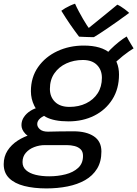

<svg xmlns="http://www.w3.org/2000/svg" viewBox="-84 -776 747 1045"><path d="M288.6 -115.4Q210.3 -115.4 165.7 -139.2Q121.1 -162.9 102.6 -200.4Q84.2 -237.9 84.2 -279.6Q84.2 -355.4 123.5 -411.3Q162.8 -467.1 228.2 -497.6Q293.5 -528 371.6 -528Q468.7 -528 516.2 -485.3Q563.7 -442.6 563.7 -370.4Q563.7 -292.6 527.5 -235.2Q491.2 -177.8 429.2 -146.6Q367.1 -115.4 288.6 -115.4ZM168.5 249.5Q100.1 249.5 47.7 236.1Q-4.7 222.7 -34.2 193.7Q-63.8 164.7 -63.8 117.8Q-63.8 76.2 -43.1 43.9Q-22.3 11.6 12.5 -10.9Q47.2 -33.3 90 -45.6Q132.7 -57.9 176.9 -59.4Q207.8 -60.4 242.9 -60.8Q278.1 -61.3 316.1 -61.3Q386.3 -61.3 427.1 -33.9Q467.9 -6.4 467.9 48.6Q467.9 103.9 444.3 142.3Q420.6 180.8 379.2 204.4Q337.8 227.9 283.6 238.7Q229.4 249.5 168.5 249.5ZM183.9 183.6Q230.6 183.6 272.7 172.9Q314.8 162.2 341.2 137.9Q367.8 113.5 367.8 72.7Q367.8 49 354.7 36.4Q341.6 23.8 321.4 18.8Q301.3 13.8 279.4 13.8Q250.2 13.8 219.3 13.8Q188.3 13.8 159.9 13.8Q130.2 13.8 102.3 24.5Q74.4 35.1 56.5 55.8Q38.6 76.4 38.6 106.1Q38.6 133.2 57.8 150.3Q77 167.4 109.8 175.5Q142.7 183.6 183.9 183.6ZM120.1 -17.8Q74 -26.5 53.4 -48.6Q32.8 -70.6 32.8 -94.9Q32.8 -119.1 46.2 -138.9Q59.6 -158.8 81.4 -172.6Q103.2 -186.4 127.1 -191.1L180.7 -154.3Q151.9 -146.6 135.3 -132.4Q118.6 -118.2 118.6 -100.9Q118.6 -84.9 133.3 -72.2Q148.1 -59.4 176.9 -59.4ZM293.9 -194.2Q344.6 -194.2 384.6 -213.6Q424.7 -233 447.7 -268.5Q470.6 -304 470.6 -352.5Q470.6 -395.4 443.8 -422.4Q416.9 -449.5 366.9 -449.5Q318 -449.5 277.1 -430.8Q236.2 -412 211.9 -376.8Q187.6 -341.7 187.6 -291.9Q187.6 -248.9 215.3 -221.6Q243.1 -194.2 293.9 -194.2ZM529.2 -418.9 482.9 -466.3Q496.1 -485.8 517.6 -507.3Q539.2 -528.8 562.9 -547.7Q586.6 -566.6 605.5 -577.4Q608.9 -570.2 616 -557.7Q623.1 -545.1 630.8 -532.8Q638.4 -520.4 643.1 -512.7Q634.1 -507.6 618.2 -496.6Q602.2 -485.5 584.7 -471.5Q567.2 -457.4 552.1 -443.5Q537.1 -429.5 529.2 -418.9ZM554.6 -750.6Q563.6 -746.8 573.7 -740.4Q583.7 -734.1 593.1 -727.1Q602.6 -720.2 609.5 -714.3Q616.4 -708.4 619.1 -705.7Q585.2 -680.6 554.6 -659Q524 -637.4 498.8 -620.3Q473.6 -603.2 455.2 -591.3Q436.8 -579.5 426.9 -573.8Q415.1 -573.8 399.8 -574.2Q384.4 -574.7 370.1 -575.3Q355.9 -575.9 346.2 -576.5Q322.3 -608 298.5 -642.3Q274.8 -676.6 249.8 -717.4Q258.1 -723.9 270.7 -731.3Q283.2 -738.7 297.6 -745.3Q311.9 -751.9 324.4 -755.9Q333.1 -736.1 344.7 -714.4Q356.2 -692.8 367.8 -672.9Q379.4 -653.1 388.6 -639Q397.8 -624.9 402.1 -620.7H395.1Q408.6 -631.5 436.4 -654.1Q464.2 -676.6 496.2 -702.7Q528.2 -728.8 554.6 -750.6Z"/></svg>

Font: Grandstander Thin
Style: Italic
Weight: 100
Italic angle: -15°
Designer: Tyler Finck
Foundry: Etcetera Type Co
Version: Version 1.200